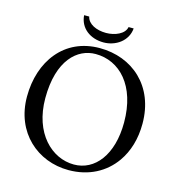

<svg xmlns="http://www.w3.org/2000/svg" viewBox="-118 -906 938 1018"><g transform="rotate(15 351.0 -397.5)"><path d="M666 -329C666 -536 523 -658 344 -658C150 -658 37 -504 37 -310C37 -113 180 10 350 10C461 10 549 -38 604 -116C644 -173 666 -245 666 -329ZM331 -622C463 -622 570 -512 570 -310C570 -131 484 -26 370 -26C248 -26 133 -135 133 -327C133 -537 232 -622 331 -622ZM490 -805H462C455 -766 403 -744 354 -744C301 -744 254 -766 246 -805H218C223 -735 281 -692 354 -692C420 -692 484 -734 490 -805Z"/></g></svg>

Font: Libertinus Serif
Style: Regular
Weight: 400
Designer: Philipp H. Poll, Khaled Hosny
Foundry: Caleb Maclennan
Version: Version 7.050;RELEASE